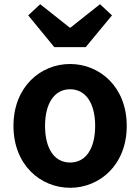

<svg xmlns="http://www.w3.org/2000/svg" viewBox="-20 -878 666 912"><path d="M238 -654H387L512 -805L455 -858L315 -747H311L171 -858L114 -805ZM313 14C453 14 582 -94 582 -280C582 -466 453 -574 313 -574C173 -574 44 -466 44 -280C44 -94 173 14 313 14ZM313 -106C237 -106 194 -174 194 -280C194 -385 237 -454 313 -454C389 -454 432 -385 432 -280C432 -174 389 -106 313 -106Z"/></svg>

Font: Noto Sans JP
Style: Bold
Weight: 700
Designer: Ryoko NISHIZUKA  (kana, bopomofo & ideographs); Paul D. Hunt (Latin, Greek & Cyrillic); Sandoll Communications , Soo-you
Foundry: Adobe
Version: Version 2.002;hotconv 1.0.116;makeotfexe 2.5.65601